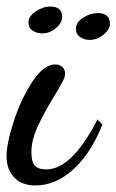

<svg xmlns="http://www.w3.org/2000/svg" viewBox="-28 -537 356 587"><path d="M-8 -59Q-8 -99 14.5 -167.5Q37 -236 71.5 -288Q106 -340 141 -340Q154 -340 162.5 -332.5Q171 -325 171 -311Q171 -302 163 -286.5Q155 -271 137 -242Q105 -189 86.5 -148.5Q68 -108 68 -72Q68 -41 79 -30Q90 -19 113 -19Q192 -19 270 -172L285 -156Q250 -68 196 -19Q142 30 80 30Q38 30 15 5Q-8 -20 -8 -59ZM59 -469Q59 -487 81 -502Q103 -517 126 -517Q162 -517 162 -485Q162 -467 143 -451Q124 -435 102 -435Q84 -435 71.5 -443.5Q59 -452 59 -469ZM204 -449Q204 -468 225.5 -482.5Q247 -497 271 -497Q308 -497 308 -464Q308 -447 288.5 -431Q269 -415 246 -415Q229 -415 216.5 -424Q204 -433 204 -449Z"/></svg>

Font: Dancing Script
Style: Bold
Weight: 700
Designer: Pablo Impallari
Foundry: Pablo Impallari
Version: Version 2.000